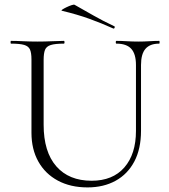

<svg xmlns="http://www.w3.org/2000/svg" viewBox="-20 -803 737 836"><path d="M572 -520Q572 -568 551.5 -590.5Q531 -613 487 -613Q484 -613 484 -619Q484 -625 487 -625Q509 -625 532.5 -623.5Q556 -622 584 -622Q607 -622 630.5 -623.5Q654 -625 673 -625Q675 -625 675 -619Q675 -613 673 -613Q633 -613 613.5 -590.5Q594 -568 594 -520V-234Q594 -155 565 -100Q536 -45 483.5 -16Q431 13 361 13Q287 13 232 -16.5Q177 -46 147 -99.5Q117 -153 117 -225V-544Q117 -573 110.5 -587.5Q104 -602 85 -607.5Q66 -613 28 -613Q26 -613 26 -619Q26 -625 28 -625Q52 -625 81 -623.5Q110 -622 143 -622Q177 -622 206.5 -623.5Q236 -625 258 -625Q261 -625 261 -619Q261 -613 258 -613Q220 -613 201 -607Q182 -601 176 -586Q170 -571 170 -542V-260Q170 -142 225 -79Q280 -16 379 -16Q471 -16 521.5 -74Q572 -132 572 -233ZM473 -679Q422 -702 369.5 -721Q317 -740 250 -756Q245 -757 251.5 -761.5Q258 -766 269.5 -771.5Q281 -777 291.5 -780.5Q302 -784 305 -782Q346 -759 387 -735.5Q428 -712 477 -689Q481 -688 479 -682.5Q477 -677 473 -679Z"/></svg>

Font: Cormorant Garamond Light Light
Style: Regular
Weight: 300
Version: Version 4.001